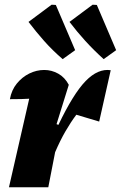

<svg xmlns="http://www.w3.org/2000/svg" viewBox="-20 -795 513 815"><path d="M18 0 104 -376Q77 -374 22 -374Q29 -413 51.5 -440.5Q74 -468 104.5 -483Q135 -498 168 -498Q199 -498 227 -482.5Q255 -467 272 -435L220 -268L228 -265Q291 -397 343.5 -451Q396 -505 450 -497L401 -279L304 -308Q280 -276 257.5 -237Q235 -198 214 -149L185 0ZM246 -544Q202 -582 167.5 -621Q133 -660 101 -702L199 -775L217 -774L299 -582ZM420 -544Q377 -583 342 -621.5Q307 -660 275 -702L373 -775L391 -774L473 -582Z"/></svg>

Font: Piazzolla ExtraBold
Style: Italic
Weight: 800
Italic angle: -11.3°
Designer: Juan Pablo del Peral
Foundry: Huerta Tipografica
Version: Version 1.330